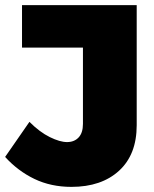

<svg xmlns="http://www.w3.org/2000/svg" viewBox="-27 -721 601 750"><path d="M507 -232Q507 -117 438 -54Q369 9 252 9Q172 9 107.5 -22Q43 -53 -7 -108L88 -245Q128 -205 167.5 -185.5Q207 -166 235 -166Q263 -166 280 -184Q297 -202 297 -237V-535H59V-701H507Z"/></svg>

Font: Alexandria ExtraBold
Style: Regular
Weight: 800
Designer: Mohamed Gaber
Foundry: Kief Type Foundry
Version: Version 5.100